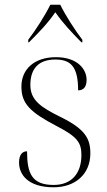

<svg xmlns="http://www.w3.org/2000/svg" viewBox="-20 -786 455 816"><path d="M100 -617V-606H103C147 -650 184 -688 215 -734C247 -688 283 -650 326 -606H330V-617C299 -657 258 -721 236 -766H194C172 -721 131 -657 100 -617ZM208 10C300 10 364 -46 364 -134C364 -198 341 -238 237 -289C154 -330 109 -360 109 -425C109 -493 143 -533 215 -533C280 -533 312 -504 312 -402C337 -402 348 -419 348 -447C348 -492 309 -543 218 -543C127 -543 71 -493 71 -418C71 -345 108 -309 223 -249C308 -205 326 -180 326 -127C326 -50 285 0 208 0C116 0 95 -48 95 -143C75 -143 61 -129 61 -95C61 -45 98 10 208 10Z"/></svg>

Font: Noto Serif Display ExtraLight
Style: Regular
Weight: 200
Designer: Monotype Design Team
Foundry: Monotype Imaging Inc.
Version: Version 2.009